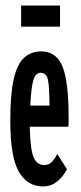

<svg xmlns="http://www.w3.org/2000/svg" viewBox="-20 -661 290 691"><path d="M135 10Q78 10 47.5 -43.5Q17 -97 17 -227Q17 -320 29 -374.5Q41 -429 66 -452.5Q91 -476 128 -476Q163 -476 185 -453.5Q207 -431 217 -378.5Q227 -326 227 -236Q227 -226 227 -219.5Q227 -213 226 -205H87Q89 -124 100.5 -96Q112 -68 138 -67Q156 -67 167 -78.5Q178 -90 186 -107L221 -52Q208 -26 186 -8Q164 10 135 10ZM89 -281H158Q158 -344 153 -371.5Q148 -399 126 -399Q108 -399 100 -372.5Q92 -346 89 -281ZM56 -565V-641H196V-565Z"/></svg>

Font: Inconsolata UltraCondensed Bold
Style: Regular
Weight: 700
Width: 1
Monospace: yes
Designer: Raph Levien, Cyreal, Brenton Simpson
Foundry: Raph Levien, Cyreal, Google
Version: Version 3.001; ttfautohint (v1.8.2.53-6de2)